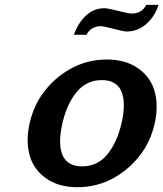

<svg xmlns="http://www.w3.org/2000/svg" viewBox="-20 -759 675 793"><path d="M412.1 -725.1Q423.8 -725.1 467.8 -714.1Q511.7 -703.1 523.9 -703.1Q565.9 -703.1 584 -738.8H634.8Q619.6 -691.4 584.5 -660.2Q549.3 -628.9 502.9 -628.9Q490.7 -628.9 449.5 -639.9Q408.2 -650.9 396 -650.9Q356.4 -650.9 336.9 -615.2H285.2Q301.8 -663.1 334.5 -694.1Q367.2 -725.1 412.1 -725.1ZM619.1 -250Q602.1 -174.3 557.9 -117.2Q513.7 -60.1 451.2 -24.9Q381.8 14.2 299.8 14.2Q219.7 14.2 167.5 -24.4Q115.2 -63 101.1 -123Q86.9 -179.7 102.1 -249Q119.1 -324.7 163.3 -381.8Q207.5 -439 270 -474.1Q339.4 -513.2 420.9 -513.2Q501 -513.2 553.5 -474.6Q606 -436 620.1 -376Q634.3 -319.3 619.1 -250ZM318.8 -71.8Q382.3 -71.8 422.9 -120.8Q463.4 -169.9 481.9 -250Q490.7 -288.1 491.5 -319.3Q492.2 -350.6 483.9 -375.5Q475.6 -400.4 454.6 -414.3Q433.6 -428.2 400.9 -428.2Q337.4 -428.2 296.9 -379.2Q256.3 -330.1 237.8 -250Q229 -211.9 228.3 -180.7Q227.5 -149.4 235.8 -124.5Q244.1 -99.6 265.1 -85.7Q286.1 -71.8 318.8 -71.8Z"/></svg>

Font: Perun
Style: Bold Italic
Weight: 700
Italic angle: -12°
Foundry: Copyright (c) Stefan Peev, Context Ltd, 2016
Version: Version 001.000